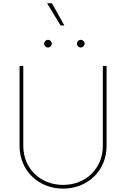

<svg xmlns="http://www.w3.org/2000/svg" viewBox="-20 -1124 759 1155"><path d="M359.4 10.7C508.8 10.7 621.1 -98.1 621.1 -246.1V-727.5H598.6V-246.1C598.6 -111.3 496.6 -11.7 359.4 -11.7C222.2 -11.7 120.1 -111.3 120.1 -246.1V-727.5H97.7V-246.1C97.7 -98.6 210.4 10.7 359.4 10.7ZM465.8 -838.4C478.5 -838.4 488.8 -848.6 488.8 -861.3C488.8 -874 478.5 -884.3 465.8 -884.3C453.1 -884.3 442.9 -874 442.9 -861.3C442.9 -848.6 453.1 -838.4 465.8 -838.4ZM268.6 -838.4C281.2 -838.4 291.5 -848.6 291.5 -861.3C291.5 -874 281.2 -884.3 268.6 -884.3C255.9 -884.3 245.6 -874 245.6 -861.3C245.6 -848.6 255.9 -838.4 268.6 -838.4ZM344.7 -970.7H367.2L292.5 -1104.5H263.2Z"/></svg>

Font: Raveo Thin
Style: Regular
Weight: 100
Designer: Jakub Foglar, Rasmus Andersson (Inter)
Foundry: Jakubfoglar.com
Version: Version 1.100;Glyphs 3.2.3 (3260)